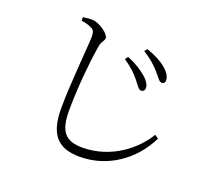

<svg xmlns="http://www.w3.org/2000/svg" viewBox="-129 -913 1258 1127"><g transform="rotate(20 500.0 -349.5)"><path d="M625 -498C648 -469 660 -447 676 -447C688 -447 697 -454 698 -468C699 -490 684 -515 654 -539C629 -560 592 -586 537 -607L524 -589C574 -554 600 -529 625 -498ZM722 -581C747 -553 758 -532 773 -532C787 -532 794 -540 794 -554C794 -577 778 -603 747 -628C723 -647 684 -670 628 -689L614 -672C661 -643 697 -611 722 -581ZM208 -714C232 -711 258 -703 273 -695C290 -687 296 -677 296 -643C296 -590 271 -348 271 -190C271 -22 336 41 470 41C641 41 790 -61 866 -216L843 -232C781 -127 644 -15 466 -15C358 -15 319 -64 319 -194C319 -334 336 -502 351 -596C358 -642 376 -646 376 -666C376 -691 313 -737 270 -740C254 -741 235 -740 208 -736Z"/></g></svg>

Font: Noto Serif CJK TC Light
Style: Regular
Weight: 300
Designer: Ryoko NISHIZUKA 西塚涼子 (kana & ideographs); Frank Grießhammer (Latin, Greek & Cyrillic); Wenlong ZHANG 张文龙 (bopomofo); San
Foundry: Adobe
Version: Version 2.001;hotconv 1.1.0;makeotfexe 2.6.0